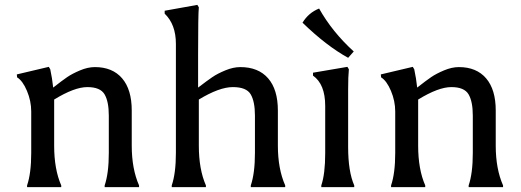

<svg xmlns="http://www.w3.org/2000/svg" viewBox="-20 -767 2137 787"><path d="M369 -492Q441 -492 480.5 -446Q520 -400 520 -314V-170Q520 -75 550 -7V0H409V-7Q426 -57 426 -140V-293Q426 -351 408.5 -380.5Q391 -410 338 -410Q285 -410 202 -359V-170Q202 -73 231 -7V0H91V-7Q108 -57 108 -140V-310Q108 -353 90.5 -394.5Q73 -436 50 -450L49 -462L180 -493L186 -483Q194 -446 198 -408Q235 -437 255.5 -451Q276 -465 308 -478.5Q340 -492 369 -492Z M792 -545V-408Q830 -437 850.5 -451Q871 -465 903.5 -478.5Q936 -492 965 -492Q1039 -492 1079 -446Q1119 -400 1119 -314V-170Q1119 -75 1149 -7V0H1008V-7Q1025 -57 1025 -140V-293Q1025 -351 1007.5 -380.5Q990 -410 934.5 -410Q879 -410 795 -359V-170Q795 -73 824 -7V0H684V-7Q701 -57 701 -140V-587Q701 -667 655 -711V-723L789 -747L795 -737Q792 -708 792 -545Z M1313 -139V-333Q1313 -422 1263 -457V-469L1404 -493L1410 -483Q1407 -454 1407 -400V-164Q1407 -64 1432 -7V0H1297V-7Q1313 -54 1313 -139ZM1407 -530Q1318 -579 1220 -674Q1245 -715 1288 -732Q1342 -636 1430 -556Z M1861 -492Q1933 -492 1972.5 -446Q2012 -400 2012 -314V-170Q2012 -75 2042 -7V0H1901V-7Q1918 -57 1918 -140V-293Q1918 -351 1900.5 -380.5Q1883 -410 1830 -410Q1777 -410 1694 -359V-170Q1694 -73 1723 -7V0H1583V-7Q1600 -57 1600 -140V-310Q1600 -353 1582.5 -394.5Q1565 -436 1542 -450L1541 -462L1672 -493L1678 -483Q1686 -446 1690 -408Q1727 -437 1747.5 -451Q1768 -465 1800 -478.5Q1832 -492 1861 -492Z"/></svg>

Font: Asul
Style: Regular
Weight: 400
Designer: Mariela Monsalve
Foundry: Mariela Monsalve
Version: Version 1.002